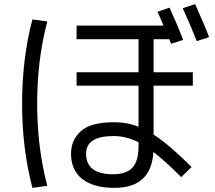

<svg xmlns="http://www.w3.org/2000/svg" viewBox="-20 -852 1040 930"><path d="M743 -795 801 -815Q838 -735 867 -659L809 -640Q807 -643 804 -651Q801 -659 800 -662H724V-502H914V-437H724V-200Q799 -152 908 -43L858 6Q779 -73 723 -116Q713 58 534 58Q433 58 378.5 15Q324 -28 324 -108Q324 -173 371.5 -216.5Q419 -260 534 -260Q597 -260 651 -238V-437H351V-502H651V-662H351V-728H772Q771 -731 760 -757Q749 -783 743 -795ZM865 -812 925 -832Q972 -728 993 -672L933 -653Q903 -729 865 -812ZM209 -748Q160 -562 160 -350Q160 -138 209 48L137 58Q87 -132 87 -350Q87 -568 137 -758ZM651 -163Q592 -193 531 -193Q397 -193 397 -108Q397 -8 527 -8Q592 -8 621.5 -40Q651 -72 651 -142Z"/></svg>

Font: M PLUS 1p
Style: Regular
Weight: 400
Version: Version 1.062